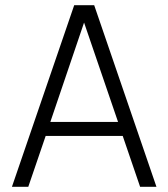

<svg xmlns="http://www.w3.org/2000/svg" viewBox="-20 -720 649 740"><path d="M26 0 266 -700H343L583 0H520L453 -196H156L89 0ZM174 -250H435L304 -633Z"/></svg>

Font: Haskoy Light
Style: Regular
Weight: 300
Designer: Ertekin Erdin
Foundry: Ertekin Erdin
Version: Version 2.000; ttfautohint (v1.8.4.7-5d5b)